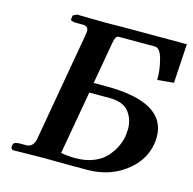

<svg xmlns="http://www.w3.org/2000/svg" viewBox="-97 -745 846 843"><g transform="rotate(15 325.5 -323.0)"><path d="M292 -330.1 241.2 -42Q274.4 -36.1 306.2 -36.1Q353 -36.1 388.9 -50.5Q424.8 -64.9 445.8 -88.4Q466.8 -111.8 478.5 -136Q490.2 -160.2 495.1 -185.1Q498 -214.8 498 -217.8Q498 -264.6 471.9 -297.4Q445.8 -330.1 384.8 -330.1ZM626 -185.1Q611.8 -105 539.8 -52.5Q467.8 0 371.1 0H288.1L172.9 -1L30.8 1L23.9 -7.8L25.9 -22.9Q28.8 -35.2 58.1 -35.2H84Q116.2 -35.2 124 -75.2L210.9 -570.8Q212.9 -585 212.9 -587.9Q212.9 -610.8 188 -610.8H159.2Q147 -610.8 140.4 -613Q133.8 -615.2 132.3 -617.2Q130.9 -619.1 131.8 -622.1L133.8 -638.2L151.9 -647L285.2 -645Q297.4 -645 321.3 -645.5Q345.2 -646 357.9 -646H650.9L640.1 -467.8L565.9 -460.9Q566.9 -503.9 554.4 -552Q542 -600.1 518.1 -600.1H353Q339.8 -600.1 334 -570.8L299.8 -376H356Q628.9 -376 628.9 -217.8Q628.9 -200.2 626 -185.1Z"/></g></svg>

Font: Linux Libertine O
Style: Semibold Italic
Weight: 600
Italic angle: -11.5°
Designer: Philipp H. Poll
Foundry: Philipp H. Poll
Version: Version 5.1.2